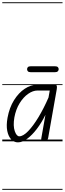

<svg xmlns="http://www.w3.org/2000/svg" viewBox="-25 -1250 573 1698"><path d="M133.5 9Q99.5 9 74.2 -17.2Q49 -43.5 39.2 -92.2Q29.5 -141 41.5 -208Q58 -298.5 99 -364Q140 -429.5 193.8 -465Q247.5 -500.5 302 -500.5H462.5Q475 -500.5 477.5 -489.2Q480 -478 476.5 -458.5L400.5 -28Q399.5 -23 393.8 -11.5Q388 0 364 0Q345 0 341.8 -9Q338.5 -18 340 -25.5L377 -235Q343.5 -166 301.5 -110.8Q259.5 -55.5 216 -23.2Q172.5 9 133.5 9ZM102 -211Q89.5 -136.5 105.5 -90.5Q121.5 -44.5 145.5 -44.5Q179.5 -44.5 223.8 -90Q268 -135.5 315 -213.2Q362 -291 404 -387.5L415 -449.5H307Q266 -449.5 223.8 -420Q181.5 -390.5 148.5 -337Q115.5 -283.5 102 -211ZM133.5 9Q99.5 9 74.2 -17.2Q49 -43.5 39.2 -92.2Q29.5 -141 41.5 -208Q58 -298.5 99 -364Q140 -429.5 193.8 -465Q247.5 -500.5 302 -500.5H462.5Q475 -500.5 477.5 -489.2Q480 -478 476.5 -458.5L400.5 -28Q399.5 -23 393.8 -11.5Q388 0 364 0Q345 0 341.8 -9Q338.5 -18 340 -25.5L377 -235Q343.5 -166 301.5 -110.8Q259.5 -55.5 216 -23.2Q172.5 9 133.5 9ZM102 -211Q89.5 -136.5 105.5 -90.5Q121.5 -44.5 145.5 -44.5Q179.5 -44.5 223.8 -90Q268 -135.5 315 -213.2Q362 -291 404 -387.5L415 -449.5H307Q266 -449.5 223.8 -420Q181.5 -390.5 148.5 -337Q115.5 -283.5 102 -211ZM247.5 -611.5Q229 -611.5 221.8 -619.2Q214.5 -627 214.5 -638Q214.5 -649 221.8 -656.5Q229 -664 247.5 -664H461Q479 -664 486.5 -656.5Q494 -649 494 -638Q494 -627.5 486.2 -619.5Q478.5 -611.5 461 -611.5ZM-5 420.5H528V428.5H-5ZM-5 -16H528V0H-5ZM-5 -505.5H528V-497.5H-5ZM-5 -1230H528V-1222H-5Z"/></svg>

Font: Edu VIC WA NT Pre Guide
Style: Regular
Weight: 400
Designer: Tina and Corey Anderson, Eben Sorkin, Mirko Velimirovic
Foundry: Google for Education
Version: Version 1.000